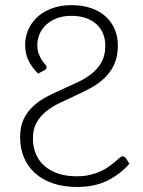

<svg xmlns="http://www.w3.org/2000/svg" viewBox="-20 -736 571 764"><path d="M131.5 -443Q105.5 -469.5 92.8 -496.2Q80 -523 80 -558Q80 -587 91.5 -615.2Q103 -643.5 126 -665.8Q149 -688 184 -701.8Q219 -715.5 265.5 -715.5Q308 -715.5 342.2 -703.8Q376.5 -692 400 -670.8Q423.5 -649.5 436.2 -620Q449 -590.5 449 -555Q449 -511 434.5 -479.8Q420 -448.5 396.2 -425.8Q372.5 -403 342 -386.5Q311.5 -370 280 -355.5Q248.5 -341 218 -326.5Q187.5 -312 163.8 -293Q140 -274 125.5 -248.2Q111 -222.5 111 -185.5Q111 -151 122.8 -123.2Q134.5 -95.5 157 -75.8Q179.5 -56 211.8 -45.2Q244 -34.5 285 -34.5Q315.5 -34.5 339.5 -40.5Q363.5 -46.5 382.2 -55.2Q401 -64 414.8 -74.2Q428.5 -84.5 438.8 -93.2Q449 -102 455.8 -108Q462.5 -114 467.5 -114Q472 -114 475.2 -112Q478.5 -110 481 -106.5L495 -84.5Q457 -41.5 406.5 -16.8Q356 8 286.5 8Q232.5 8 190.5 -6.5Q148.5 -21 119.5 -47Q90.5 -73 75.2 -109.5Q60 -146 60 -190Q60 -232.5 74.5 -262.5Q89 -292.5 113 -314.2Q137 -336 167.2 -351.8Q197.5 -367.5 229.5 -381.5Q261.5 -395.5 291.8 -410Q322 -424.5 346 -443.8Q370 -463 384.5 -489.5Q399 -516 399 -554Q399 -581 389.8 -603Q380.5 -625 363 -640.5Q345.5 -656 320.5 -664.5Q295.5 -673 264 -673Q230.5 -673 205.2 -663Q180 -653 163 -636.8Q146 -620.5 137.2 -599.8Q128.5 -579 128.5 -557.5Q128.5 -536.5 134.2 -521.5Q140 -506.5 147 -496.2Q154 -486 159.8 -479.8Q165.5 -473.5 165.5 -470Q165.5 -461 157.5 -457Z"/></svg>

Font: Lato Light
Style: Regular
Weight: 300
Designer: Lukasz Dziedzic
Foundry: tyPoland Lukasz Dziedzic
Version: Version 2.007; 2014-02-27